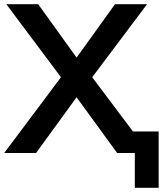

<svg xmlns="http://www.w3.org/2000/svg" viewBox="-28 -725 772 910"><path d="M-8 0 261 -359 2 -705H153L335 -452L517 -705H669L409 -359L602 -102H724V165H611V0H527L335 -264L143 0Z"/></svg>

Font: MulishBold
Style: Bold
Weight: 700
Designer: Vernon Adams
Foundry: Vernon Adams
Version: Version 3.602; ttfautohint (v1.8.3)